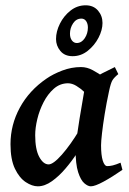

<svg xmlns="http://www.w3.org/2000/svg" viewBox="-20 -667 475 706"><path d="M430.2 -42.5Q392.1 -16.1 360.6 1Q329.1 18.1 314 18.1Q303.2 18.1 290 6.8Q276.9 -4.4 267.3 -33.9Q257.8 -63.5 257.8 -118.2Q257.8 -131.3 262.2 -162.8Q266.6 -194.3 272.7 -231.7Q278.8 -269 284.4 -300.8Q290 -332.5 292 -345.7Q294.9 -359.4 314 -372.8Q333 -386.2 357.7 -398.4Q382.3 -410.6 402.3 -420.4L415 -394.5Q399.9 -382.3 393.6 -372.1Q387.2 -361.8 380.9 -331.5Q371.6 -288.6 365 -247.8Q358.4 -207 355 -176.5Q351.6 -146 351.6 -132.8Q351.6 -96.2 357.9 -76.2Q364.3 -56.2 374.5 -56.2Q383.8 -56.2 394.8 -58.8Q405.8 -61.5 423.3 -68.8ZM387.7 -371.6Q375 -362.8 365 -344.7Q355 -326.7 346.7 -311.8Q338.4 -296.9 330.6 -296.9Q324.7 -296.9 314.2 -306.4Q303.7 -315.9 290 -328.9Q276.4 -341.8 260.7 -351.3Q245.1 -360.8 229.5 -360.8Q200.2 -360.4 178 -340.8Q155.8 -321.3 140.4 -291.5Q125 -261.7 117.2 -229.2Q109.4 -196.8 109.4 -169.9Q109.4 -117.7 124.3 -90.1Q139.2 -62.5 158.7 -62.5Q175.8 -62.5 207.3 -98.1Q238.8 -133.8 271.5 -188L262.2 -102.5Q244.6 -75.2 220.9 -47.4Q197.3 -19.5 170.9 -0.7Q144.5 18.1 119.1 18.1Q98.1 18.1 74.7 2.7Q51.3 -12.7 34.9 -46.6Q18.6 -80.6 18.6 -136.7Q18.6 -208 53 -271.2Q87.4 -334.5 150.9 -377.9Q174.8 -394.5 208.7 -407.5Q242.7 -420.4 277.8 -420.4Q300.3 -420.4 321.5 -408.7Q342.8 -397 359.9 -385Q377 -373 387.7 -371.6ZM356.9 -582.5Q356.9 -556.6 342.3 -528.3Q327.6 -500 302.7 -480.2Q277.8 -460.4 247.1 -460.4Q217.8 -460.4 201.9 -479.7Q186 -499 186 -523.4Q186 -551.3 200.4 -580.1Q214.8 -608.9 239.5 -628.2Q264.2 -647.5 294.9 -647.5Q323.7 -647.5 340.3 -628.2Q356.9 -608.9 356.9 -582.5ZM303.2 -565.9Q303.2 -579.6 296.9 -589.1Q290.5 -598.6 279.3 -598.6Q260.3 -598.6 248.8 -581.3Q237.3 -564 237.3 -543Q237.3 -527.8 244.4 -518.3Q251.5 -508.8 262.7 -508.8Q280.3 -509.3 291.7 -526.6Q303.2 -543.9 303.2 -565.9Z"/></svg>

Font: Dai Banna SIL Medium
Style: Italic
Weight: 500
Italic angle: -11°
Designer: Victor Gaultney
Foundry: SIL International
Version: Version 4.000